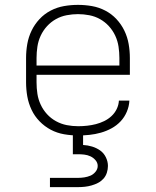

<svg xmlns="http://www.w3.org/2000/svg" viewBox="-20 -548 640 788"><path d="M301 8Q272 8 243 3Q214 -2 188.5 -15.5Q163 -29 142.5 -50Q122 -71 109.5 -97.5Q97 -124 92 -152.5Q87 -181 87 -210V-310Q87 -339 92 -367.5Q97 -396 109.5 -422Q122 -448 142 -469.5Q162 -491 188 -504.5Q214 -518 242.5 -523Q271 -528 300 -528Q329 -528 357.5 -523Q386 -518 412 -504.5Q438 -491 458 -469.5Q478 -448 490.5 -422Q503 -396 508 -367.5Q513 -339 513 -310V-241H130V-210Q130 -186 133.5 -163Q137 -140 147 -118.5Q157 -97 173 -79.5Q189 -62 210 -50.5Q231 -39 254 -34.5Q277 -30 301 -30Q319 -30 337.5 -32Q356 -34 373.5 -38.5Q391 -43 407.5 -51Q424 -59 437.5 -71.5Q451 -84 459 -100.5Q467 -117 468 -135H511Q510 -112 500.5 -89.5Q491 -67 475 -50Q459 -33 438 -21.5Q417 -10 394 -3.5Q371 3 347.5 5.5Q324 8 301 8ZM130 -279H470V-310Q470 -333 466.5 -356.5Q463 -380 453 -401.5Q443 -423 427 -440.5Q411 -458 390.5 -469.5Q370 -481 346.5 -485.5Q323 -490 300 -490Q277 -490 253.5 -485.5Q230 -481 209.5 -469.5Q189 -458 173 -440.5Q157 -423 147 -401.5Q137 -380 133.5 -356.5Q130 -333 130 -310ZM185 220V182H300Q313 182 326 180Q339 178 351 173Q363 168 372 157Q381 146 381 133Q381 120 372 109.5Q363 99 351 93.5Q339 88 326 86.5Q313 85 300 85H279V0H321V47Q340 48 358 53.5Q376 59 391 69.5Q406 80 414.5 97.5Q423 115 423 133Q423 147 418.5 161Q414 175 404.5 185.5Q395 196 382.5 202.5Q370 209 356 213Q342 217 328 218.5Q314 220 300 220Z"/></svg>

Font: Iosevka Aile Extralight
Style: Regular
Weight: 200
Designer: Belleve Invis
Foundry: Belleve Invis
Version: Version 31.1.0; ttfautohint (v1.8.4)